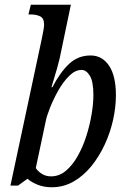

<svg xmlns="http://www.w3.org/2000/svg" viewBox="-20 -780 533 810"><path d="M198 10Q165 10 138 -1Q111 -12 96 -26L56 3H24L156 -615Q161 -639 163.5 -653.5Q166 -668 166 -676Q166 -703 149.5 -711Q133 -719 110 -719H100L110 -760H279L232 -535Q228 -518 221.5 -494.5Q215 -471 208 -448.5Q201 -426 197 -412H201Q233 -474 271 -510Q309 -546 362 -546Q411 -546 440 -503Q469 -460 469 -378Q469 -328 457 -274Q445 -220 421.5 -169.5Q398 -119 365 -78.5Q332 -38 290 -14Q248 10 198 10ZM195 -36Q230 -36 258 -59.5Q286 -83 308 -122Q330 -161 344.5 -207Q359 -253 366.5 -298Q374 -343 374 -379Q374 -436 359 -460.5Q344 -485 324 -485Q297 -485 271.5 -459.5Q246 -434 225.5 -397.5Q205 -361 191 -325.5Q177 -290 173 -269L131 -71Q141 -56 157.5 -46Q174 -36 195 -36Z"/></svg>

Font: Noto Serif Condensed
Style: Italic
Weight: 400
Width: 3
Italic angle: -12°
Designer: Monotype Design Team
Foundry: Monotype Imaging Inc.
Version: Version 2.014; ttfautohint (v1.8.4.7-5d5b)